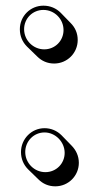

<svg xmlns="http://www.w3.org/2000/svg" viewBox="-20 -571 348 677"><path d="M54 -35C54 -11 63 10 79 26L115 61C131 77 151 86 175 86C221 86 258 49 258 3C258 -21 248 -42 232 -58L197 -94C181 -110 160 -119 137 -119C91 -119 54 -81 54 -35ZM50 -468C50 -444 59 -423 75 -407L111 -372C127 -356 147 -347 171 -347C217 -347 254 -384 254 -430C254 -454 245 -474 229 -490L194 -526C178 -542 157 -551 133 -551C87 -551 50 -514 50 -468ZM65 -468C65 -506 95 -536 133 -536C172 -536 204 -504 204 -465C204 -427 174 -397 136 -397C97 -397 65 -429 65 -468ZM69 -35C69 -73 99 -104 137 -104C175 -104 208 -71 208 -32C208 6 178 36 140 36C101 36 69 4 69 -35Z"/></svg>

Font: Blanket
Style: Poster
Weight: 900
Foundry: Cannot Into Space Fonts
Version: Version 0.9